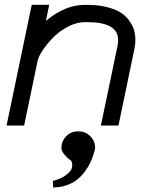

<svg xmlns="http://www.w3.org/2000/svg" viewBox="-20 -533 640 815"><path d="M479 -338.9Q481.4 -349.6 481.4 -363.3Q481.4 -439 351.1 -439H338.9Q305.7 -439 269.8 -420.4Q233.9 -401.9 207.3 -375.2Q180.7 -348.6 162.1 -321Q143.6 -293.5 139.6 -274.4L82.5 0H7.8L114.7 -512.7H189L174.8 -444.3Q256.3 -512.2 338.9 -512.2H351.1Q399.4 -512.2 436.8 -502.2Q474.1 -492.2 495.8 -477.1Q517.6 -461.9 531.5 -441.2Q545.4 -420.4 550 -401.9Q554.7 -383.3 554.7 -363.3Q554.7 -343.8 550.3 -324.2L482.9 0H408.2ZM278.3 146Q267.1 139.6 253.9 123.8Q240.7 107.9 240.7 95.2Q240.7 66.4 261 45.4Q281.2 24.4 312 24.4Q342.8 24.4 363.3 45.2Q383.8 65.9 383.8 95.2Q383.3 98.6 382.1 104.7Q380.9 110.8 375 128.2Q369.1 145.5 361.3 161.4Q353.5 177.2 339.1 196.5Q324.7 215.8 307.1 229.7Q289.6 243.7 262.9 253.2Q236.3 262.7 205.6 262.7L204.1 234.9Q217.8 231.9 235.1 224.6Q252.4 217.3 269.5 202.4Q286.6 187.5 286.6 170.4Q286.6 150.4 278.3 146Z"/></svg>

Font: Anka/Coder
Style: Italic
Weight: 400
Italic angle: -12°
Monospace: yes
Version: Version 001.100